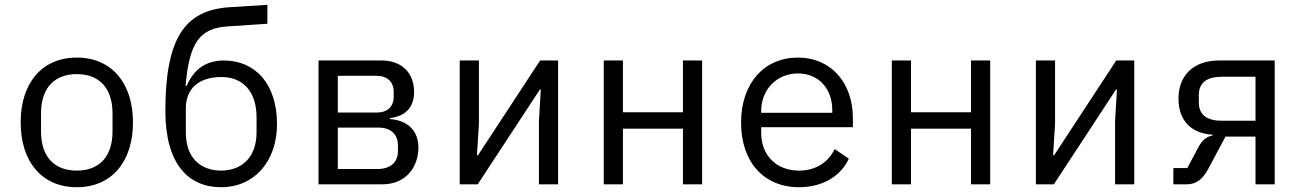

<svg xmlns="http://www.w3.org/2000/svg" viewBox="-20 -768 5441 800"><path d="M300.1 12.1C445 12.1 534.1 -94.1 534.1 -258.2C534.1 -421.9 445 -528.1 300.1 -528.1C154.8 -528.1 66.1 -421.9 66.1 -258.2C66.1 -94.1 154.8 12.1 300.1 12.1ZM150.9 -220.9V-295.1C150.9 -405.9 210.9 -459.2 300.1 -459.2C388.8 -459.2 448.9 -405.9 448.9 -295.1V-220.9C448.9 -110.1 388.8 -57.2 300.1 -57.2C210.9 -57.2 150.9 -110.1 150.9 -220.9Z M901.3 12.1C1039.1 12.1 1134.2 -95.2 1134.2 -251.1C1134.2 -419 1043 -516 912.3 -516C836.3 -516 786.2 -476.9 758.2 -410.9H753.2C769.2 -595.2 814.3 -649.9 928.3 -658L1094.1 -669V-747.9L936.1 -737.9C750 -725.9 669 -609 669 -305C669 -87 763.1 12.1 901.3 12.1ZM754.3 -215.9V-317.1C754.3 -393.1 802.2 -447.1 903.1 -447.1C989 -447.1 1049 -389.9 1049 -279.1V-215.9C1049 -112.9 987.2 -57.2 901.3 -57.2C814.3 -57.2 754.3 -111.9 754.3 -215.9Z M1307.2 0H1573.2C1670.5 0 1723.4 -71 1723.4 -154.1C1723.4 -218 1684.3 -266 1604.4 -272V-275.9C1670.5 -284.1 1705.3 -321 1705.3 -384.9C1705.3 -464.1 1654.1 -516 1570.3 -516H1307.2ZM1387.4 -63.9V-236.2H1559.3C1607.2 -236.2 1638.1 -209.2 1638.1 -161.9V-138.8C1638.1 -92 1607.2 -63.9 1553.3 -63.9ZM1387.4 -299V-452.1H1549.4C1593.4 -452.1 1620.4 -426.8 1620.4 -386V-364C1620.4 -323.2 1593.4 -299 1549.4 -299Z M1895.6 0H1970.5L2229.4 -394.9H2233.3L2225.5 -263.1V0H2305.4V-516H2230.5L1971.6 -121.1H1967.3L1975.5 -252.8V-516H1895.6Z M2495.7 0H2575.6V-231.9H2825.6V0H2905.5V-516H2825.6V-300.1H2575.6V-516H2495.7Z M3309.7 12.1C3411.6 12.1 3485.8 -38 3516.7 -106.9L3457.7 -147C3430.8 -90.9 3378.6 -57.2 3309.7 -57.2C3212.7 -57.2 3151.6 -122.9 3151.6 -214.1V-237.9H3533.7V-275.9C3533.7 -421.9 3443.5 -528.1 3304.7 -528.1C3164.8 -528.1 3067.8 -421.9 3067.8 -257.1C3067.8 -94.1 3161.6 12.1 3309.7 12.1ZM3151.6 -297.9V-305C3151.6 -394.9 3216.6 -462 3304.7 -462C3389.6 -462 3447.8 -399.9 3447.8 -308.9V-297.9Z M3696 0H3775.9V-231.9H4025.9V0H4105.8V-516H4025.9V-300.1H3775.9V-516H3696Z M4296.2 0H4371.1L4630 -394.9H4633.9L4626.1 -263.1V0H4706V-516H4631L4372.2 -121.1H4367.9L4376.1 -252.8V-516H4296.2Z M4869 0H4924C4966.3 0 4991.1 -22 5015.3 -66.1L5086.3 -198.9H5211.3V0H5291.2V-516H5059.3C4954.2 -516 4890.3 -454.9 4890.3 -356.9C4890.3 -261 4949.2 -210.9 5032 -207V-203.1C5006 -198.9 4988.3 -182.9 4972.3 -153.1L4927.2 -67.8H4869ZM4975.1 -340.9V-372.2C4975.1 -425.1 5011 -448.2 5071 -448.2H5211.3V-264.9H5071C5011 -264.9 4975.1 -288 4975.1 -340.9Z"/></svg>

Font: Margiela Mono
Style: Regular
Weight: 400
Designer: Mike Abbink, Paul van der Laan, Pieter van Rosmalen
Foundry: Bold Monday
Version: Version 2.003 2021